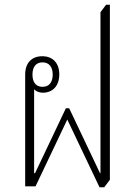

<svg xmlns="http://www.w3.org/2000/svg" viewBox="-20 -792 575 816"><path d="M403 4H423L447 -28V-772H431L407 -740V-56H405L274 -332H260L129 -56H125V-413C133 -403 148 -398 162 -398C205 -398 232 -428 232 -476C232 -523 205 -553 160 -553C114 -553 87 -524 87 -475V0H131L266 -284ZM161 -423C132 -423 118 -443 118 -475C118 -508 133 -527 161 -527C188 -527 204 -508 204 -475C204 -443 189 -423 161 -423Z"/></svg>

Font: Noto Serif Thai Condensed ExtraLight
Style: Regular
Weight: 200
Width: 3
Designer: Monotype Design Team
Foundry: Monotype Imaging Inc.
Version: Version 2.002